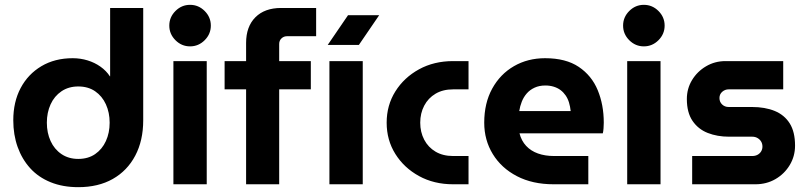

<svg xmlns="http://www.w3.org/2000/svg" viewBox="-20 -763 3354 795"><path d="M304 12Q240 12 189.5 -8.5Q139 -29 105 -66.5Q71 -104 53 -154.5Q35 -205 35 -265Q35 -341 65.5 -398.5Q96 -456 151.5 -489Q207 -522 281 -522Q313 -522 342.5 -513Q372 -504 396 -487Q420 -470 435 -447H436V-730H573V-265Q573 -181 540 -118.5Q507 -56 447 -22Q387 12 304 12ZM304 -105Q345 -105 374 -125Q403 -145 418.5 -179Q434 -213 434 -255Q434 -297 418.5 -331Q403 -365 374 -385Q345 -405 304 -405Q264 -405 234.5 -385Q205 -365 189.5 -331Q174 -297 174 -255Q174 -213 189.5 -179Q205 -145 234.5 -125Q264 -105 304 -105Z M698 0V-510H836V0ZM767 -571Q732 -571 706.5 -596.5Q681 -622 681 -657Q681 -692 706.5 -717.5Q732 -743 767 -743Q802 -743 827.5 -717.5Q853 -692 853 -657Q853 -622 827.5 -596.5Q802 -571 767 -571Z M999 0V-393H910V-510H999V-585Q999 -653 1037.5 -691.5Q1076 -730 1144 -730H1289V-613H1168Q1155 -613 1145.5 -604Q1136 -595 1136 -581V-510H1267V-393H1136V0Z M1344 0V-510H1482V0ZM1337 -577 1421 -700H1550L1466 -577Z M1856 0Q1777 0 1715 -34Q1653 -68 1617 -125.5Q1581 -183 1581 -255Q1581 -327 1617 -384.5Q1653 -442 1715 -476Q1777 -510 1856 -510H1920V-393H1856Q1814 -393 1783.5 -375Q1753 -357 1736.5 -325.5Q1720 -294 1720 -255Q1720 -216 1736.5 -184.5Q1753 -153 1783.5 -135Q1814 -117 1856 -117H1920V0Z M2272 0Q2185 0 2120.5 -33.5Q2056 -67 2020.5 -125Q1985 -183 1985 -255Q1985 -336 2018 -396Q2051 -456 2108 -489Q2165 -522 2237 -522Q2323 -522 2376.5 -486Q2430 -450 2455 -389.5Q2480 -329 2480 -255Q2480 -245 2479 -231.5Q2478 -218 2476 -211H2131Q2139 -180 2158.5 -159Q2178 -138 2207.5 -127.5Q2237 -117 2274 -117H2416V0ZM2130 -303H2343Q2341 -322 2336 -338.5Q2331 -355 2322 -368Q2313 -381 2301 -390Q2289 -399 2273 -404Q2257 -409 2238 -409Q2213 -409 2193.5 -400Q2174 -391 2161 -376Q2148 -361 2140.5 -342Q2133 -323 2130 -303Z M2577 0V-510H2715V0ZM2646 -571Q2611 -571 2585.5 -596.5Q2560 -622 2560 -657Q2560 -692 2585.5 -717.5Q2611 -743 2646 -743Q2681 -743 2706.5 -717.5Q2732 -692 2732 -657Q2732 -622 2706.5 -596.5Q2681 -571 2646 -571Z M2846 0V-117H3095Q3107 -117 3116.5 -122Q3126 -127 3131.5 -136Q3137 -145 3137 -156Q3137 -168 3131.5 -177Q3126 -186 3116.5 -191.5Q3107 -197 3095 -197H2999Q2950 -197 2910.5 -212.5Q2871 -228 2847.5 -262.5Q2824 -297 2824 -353Q2824 -396 2845.5 -431.5Q2867 -467 2903.5 -488.5Q2940 -510 2984 -510H3223V-393H2997Q2982 -393 2970.5 -383Q2959 -373 2959 -357Q2959 -341 2970 -330.5Q2981 -320 2997 -320H3093Q3148 -320 3188 -303.5Q3228 -287 3250 -252Q3272 -217 3272 -160Q3272 -116 3250 -79.5Q3228 -43 3191 -21.5Q3154 0 3108 0Z"/></svg>

Font: MuseoModerno Thin SemiBold
Style: Regular
Weight: 600
Version: Version 1.003